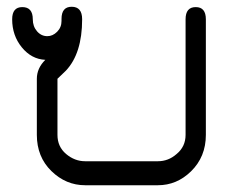

<svg xmlns="http://www.w3.org/2000/svg" viewBox="-20 -548 676 568"><path d="M114 -371Q73 -373 44.5 -408Q16 -443 16 -491Q16 -527 46 -527Q77 -527 77 -491Q77 -470 89.5 -455.5Q102 -441 120 -441Q136 -441 149 -454Q162 -467 162 -486V-492Q162 -528 192 -528Q223 -528 223 -491Q223 -390 175 -339Q163 -327 150 -315V-149Q150 -114 175.5 -92.5Q201 -71 232 -71H447Q478 -71 502 -92Q529 -114 529 -149V-491Q529 -527 559 -527Q589 -527 589 -491V-149Q589 -84 545 -41Q503 0 447 0H232Q175 0 132 -42Q89 -84 89 -149V-315Q89 -346 114 -371Z"/></svg>

Font: LuenTai2017
Style: Regular
Weight: 400
Designer: LuenTai
Foundry: Microsoft Corpration
Version: Version 1.00 November 27, 2016, initial release